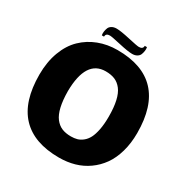

<svg xmlns="http://www.w3.org/2000/svg" viewBox="-199 -1046 1186 1226"><g transform="rotate(30 394.0 -433.0)"><path d="M311 -881.8Q341.8 -881.8 409.4 -866.5Q477.1 -851.1 491.2 -851.1Q521 -851.1 521 -876H537.1Q540 -863.3 537.8 -848.4Q535.6 -833.5 530.5 -820.8Q525.4 -808.1 511.2 -799.6Q497.1 -791 476.1 -791Q445.3 -791 377.7 -806.4Q310.1 -821.8 295.9 -821.8Q266.1 -821.8 266.1 -796.9H250Q247.1 -809.6 249.3 -824.5Q251.5 -839.4 256.6 -852.1Q261.7 -864.7 275.9 -873.3Q290 -881.8 311 -881.8ZM402.8 16.1Q217.8 16.1 123.8 -83.5Q29.8 -183.1 29.8 -380.9Q29.8 -474.6 57.6 -549.1Q85.4 -623.5 134 -670.4Q182.6 -717.3 246.6 -741.7Q310.5 -766.1 384.8 -766.1Q570.3 -766.1 664.1 -666.5Q757.8 -566.9 757.8 -369.1Q757.8 -293.9 739.7 -230.7Q721.7 -167.5 689.5 -122.3Q657.2 -77.1 612.8 -45.7Q568.4 -14.2 515.4 1Q462.4 16.1 402.8 16.1ZM400.9 -139.2Q425.8 -139.2 446 -144.8Q466.3 -150.4 485.8 -166Q505.4 -181.6 518.6 -206.8Q531.7 -231.9 539.8 -273.2Q547.9 -314.5 547.9 -369.1Q547.9 -437 537.1 -484.4Q526.4 -531.7 505.1 -559.3Q483.9 -586.9 455.3 -598.9Q426.8 -610.8 387.2 -610.8Q242.7 -610.8 240.2 -380.9Q240.7 -313 251.7 -265.6Q262.7 -218.3 283.9 -190.7Q305.2 -163.1 333.5 -151.1Q361.8 -139.2 400.9 -139.2Z"/></g></svg>

Font: Mayenne Sans Regular
Style: Regular
Weight: 600
Width: 6
Designer: Jérémy Landes — Studio Triple
Foundry: Jérémy Landes — Studio Triple
Version: Version 1.001;hotconv 1.0.109;makeotfexe 2.5.65596